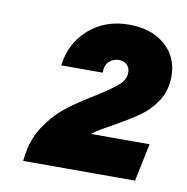

<svg xmlns="http://www.w3.org/2000/svg" viewBox="-58 -830 537 551"><g transform="rotate(10 210.5 -555.0)"><path d="M216 -557Q259 -584 278 -600.5Q297 -617 297 -638Q297 -652 288 -660.5Q279 -669 265 -669Q248 -669 236 -657.5Q224 -646 225 -625H104Q112 -691 159.5 -732.5Q207 -774 276 -774Q341 -774 381 -739.5Q421 -705 421 -649Q421 -607 400.5 -576Q380 -545 351.5 -525.5Q323 -506 279 -481Q235 -457 222 -446H393L370 -336H44L45 -344Q51 -398 77 -437.5Q103 -477 135.5 -502.5Q168 -528 216 -557Z"/></g></svg>

Font: Mona Sans Black
Style: Italic
Weight: 900
Italic angle: -11.7°
Designer: Deni Anggara
Foundry: GitHub
Version: Version 2.000